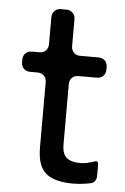

<svg xmlns="http://www.w3.org/2000/svg" viewBox="-50 -689 481 737"><g transform="rotate(5 190.5 -320.5)"><path d="M259 11Q189 11 155 -16.5Q121 -44 121 -117V-368Q121 -383 111.5 -392.5Q102 -402 87 -402H58Q43 -402 33.5 -411.5Q24 -421 24 -436V-446Q24 -461 33.5 -470.5Q43 -480 58 -480H87Q102 -480 111.5 -489.5Q121 -499 121 -514V-618Q121 -633 130.5 -642.5Q140 -652 155 -652H176Q191 -652 200.5 -642.5Q210 -633 210 -618V-514Q210 -499 219.5 -489.5Q229 -480 244 -480H315Q330 -480 339.5 -470.5Q349 -461 349 -446V-436Q349 -421 339.5 -411.5Q330 -402 315 -402H244Q229 -402 219.5 -392.5Q210 -383 210 -368V-136Q210 -99 227.5 -84.5Q245 -70 280 -70Q299 -70 318 -76Q325 -77 334 -81Q349 -86 349 -70V-25Q349 -16 343.5 -7.5Q338 1 329 3Q324 4 319 5Q314 6 308 7Q285 11 259 11Z"/></g></svg>

Font: Higure Gothic Medium
Style: Regular
Weight: 500
Designer: Yoshimichi Ohira
Foundry: Positype
Version: Version 1.000